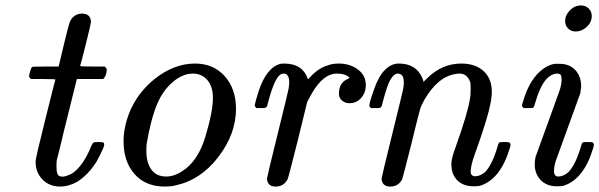

<svg xmlns="http://www.w3.org/2000/svg" viewBox="-20 -676 2207 707"><path d="M94 -385Q87 -392 87 -395Q87 -399 90.5 -411.5Q94 -424 95 -425Q97 -430 103.5 -430.5Q110 -431 149 -431H196L215 -511Q231 -577 235.5 -590.5Q240 -604 248 -612Q262 -626 281 -626Q313 -626 315 -597Q315 -589 296 -513Q276 -434 275 -433Q275 -431 320 -431H366Q373 -424 373 -420Q373 -398 360 -385H263L227 -240Q221 -218 215.5 -194Q210 -170 205.5 -152Q201 -134 197.5 -119Q194 -104 191.5 -95.5Q189 -87 189 -86Q188 -80 188 -61Q188 -29 201 -27Q213 -23 229 -30Q253 -37 276 -66Q299 -95 316 -138Q321 -149 324 -151Q327 -153 342 -153Q359 -153 361 -151Q367 -146 360 -130Q349 -105 335 -80Q304 -31 263 -6Q232 11 202 11Q162 11 136.5 -15Q111 -41 111 -81Q111 -94 148 -241Q183 -382 184 -383Q184 -385 139 -385Z M549 -385Q621 -442 698 -442Q766 -442 807.5 -395.5Q849 -349 849 -275Q849 -183 784 -98Q719 -13 625 7Q609 11 587 11Q516 11 475.5 -35Q435 -81 435 -155Q435 -182 440 -206Q462 -314 549 -385ZM519 -119Q519 -77 537.5 -51.5Q556 -26 592 -26Q622 -26 653 -47Q709 -83 736 -172Q764 -265 764 -315Q764 -361 740 -385Q720 -405 690 -405Q687 -405 682 -404.5Q677 -404 675 -404Q640 -397 609 -367.5Q578 -338 559 -294Q535 -236 520 -146Q519 -138 519 -119Z M924 -278Q918 -284 918 -289Q920 -301 932 -339Q961 -428 1013 -441Q1017 -442 1026 -442Q1095 -442 1114 -384L1126 -396Q1153 -425 1186 -435Q1204 -442 1227 -442Q1268 -442 1297.5 -420.5Q1327 -399 1327 -362Q1327 -335 1310 -315.5Q1293 -296 1267 -296Q1251 -296 1239.5 -305.5Q1228 -315 1228 -331Q1228 -371 1260 -385Q1267 -388 1267 -390Q1252 -405 1221 -405Q1212 -405 1208 -404Q1160 -395 1119 -315L1111 -300L1077 -161Q1043 -25 1039 -16Q1025 11 995 11Q965 11 963 -18Q963 -23 1002 -181Q1042 -343 1042 -346Q1045 -360 1045 -372Q1045 -405 1025 -405Q1017 -405 1012 -401Q989 -386 964 -287Q963 -285 962 -283Q960 -278 947 -278Q943 -278 941 -278Z M1346 -278Q1340 -284 1340 -287Q1340 -298 1356 -343Q1373 -394 1396 -417Q1419 -442 1449 -442Q1512 -442 1535 -389Q1537 -383 1539 -378V-374L1552 -387Q1607 -442 1679 -442Q1730 -442 1760.5 -414.5Q1791 -387 1791 -338Q1791 -310 1779 -264Q1763 -205 1734 -124Q1717 -78 1715 -61Q1713 -49 1713 -45Q1713 -27 1730 -27Q1748 -27 1767 -43Q1793 -71 1812 -136Q1815 -148 1817.5 -150.5Q1820 -153 1831 -153H1837Q1854 -153 1856 -151Q1860 -147 1860 -143Q1860 -139 1857 -130Q1823 -16 1748 8Q1740 10 1724 10Q1686 10 1664 -12Q1642 -34 1642 -72Q1642 -93 1658 -135Q1703 -261 1711 -315Q1713 -324 1713 -349Q1713 -367 1712 -372Q1701 -405 1673 -405Q1665 -405 1660 -404Q1593 -395 1543 -309Q1532 -290 1527 -274Q1522 -258 1496 -151Q1464 -24 1461 -16Q1447 11 1417 11Q1387 11 1385 -18Q1385 -23 1424 -181Q1464 -343 1464 -346Q1467 -360 1467 -372Q1467 -405 1445 -405H1442Q1427 -402 1413 -374Q1402 -350 1386 -287Q1385 -285 1384 -283Q1382 -278 1369 -278Q1365 -278 1363 -278Z M2061 -599Q2061 -620 2078.5 -638Q2096 -656 2119 -656Q2136 -656 2147.5 -645Q2159 -634 2159 -617Q2159 -594 2140.5 -577Q2122 -560 2100 -560Q2083 -560 2072 -571Q2061 -582 2061 -599ZM2041 -441Q2077 -441 2098.5 -418Q2120 -395 2120 -357Q2118 -338 2117 -333Q2116 -330 2071.5 -207.5Q2027 -85 2026 -82Q2020 -62 2020 -46Q2020 -26 2036 -26Q2055 -26 2074 -43Q2100 -71 2119 -136Q2122 -148 2124.5 -150.5Q2127 -153 2138 -153H2144Q2161 -153 2163 -151Q2167 -147 2167 -143Q2167 -139 2164 -130Q2130 -16 2055 8Q2047 10 2031 10Q1993 10 1971 -13Q1949 -36 1949 -71Q1949 -84 1952 -98Q1953 -101 1997.5 -223.5Q2042 -346 2042 -347Q2048 -368 2048 -384Q2048 -396 2044.5 -400.5Q2041 -405 2030 -405Q2011 -404 1993 -386Q1968 -358 1951 -298Q1947 -282 1943 -279Q1942 -278 1924 -278H1908Q1902 -284 1902 -287Q1902 -291 1906 -302Q1930 -387 1982 -424Q2003 -438 2023 -441Z"/></svg>

Font: KaTeX_Main
Style: Italic
Weight: 400
Version: Version 1.1; ttfautohint (v1.3)